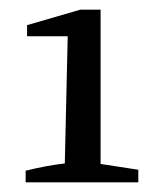

<svg xmlns="http://www.w3.org/2000/svg" viewBox="-20 -752 317 397"><path d="M33 -375V-399Q53 -404 74 -408Q95 -412 114 -414L120 -677H36V-700L146 -732H188V-413L266 -401V-375Z"/></svg>

Font: Piazzolla 24pt Medium
Style: Regular
Weight: 500
Designer: Juan Pablo del Peral
Foundry: Huerta Tipografica
Version: Version 2.005